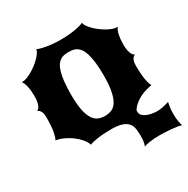

<svg xmlns="http://www.w3.org/2000/svg" viewBox="-199 -888 1232 1260"><g transform="rotate(-30 416.5 -257.5)"><path d="M52.7 -130.9Q62 -143.6 69.8 -182.9Q77.6 -222.2 77.6 -290Q77.6 -320.8 69.3 -337.2Q61 -353.5 45.4 -358.9Q54.2 -361.3 60.5 -370.1Q66.9 -378.9 71.3 -391.6Q75.7 -404.3 77.6 -419.7Q79.6 -435.1 79.6 -451.2Q79.6 -493.2 72.5 -525.6Q65.4 -558.1 52.7 -572.3H56.6Q72.8 -572.3 92.8 -579.6Q112.8 -586.9 133.3 -598.9Q153.8 -610.8 173.1 -625.7Q192.4 -640.6 207.8 -656.2Q223.1 -671.9 232.9 -686.8Q242.7 -701.7 243.7 -712.9Q251.5 -708.5 267.8 -703.9Q284.2 -699.2 306.9 -695.1Q329.6 -690.9 357.7 -688.5Q385.7 -686 416.5 -686Q447.3 -686 475.3 -688.5Q503.4 -690.9 526.1 -695.1Q548.8 -699.2 565.2 -703.9Q581.5 -708.5 589.4 -712.9Q590.3 -701.7 600.1 -686.8Q609.9 -671.9 625 -656.2Q640.1 -640.6 659.7 -625.7Q679.2 -610.8 699.7 -598.9Q720.2 -586.9 740 -579.6Q759.8 -572.3 776.4 -572.3H780.3Q767.6 -558.1 760.5 -525.6Q753.4 -493.2 753.4 -451.2Q753.4 -435.1 755.4 -419.7Q757.3 -404.3 761.7 -391.6Q766.1 -378.9 772.5 -370.1Q778.8 -361.3 787.6 -358.9Q772 -353.5 763.7 -337.2Q755.4 -320.8 755.4 -290Q755.4 -222.2 763.2 -182.9Q771 -143.6 780.3 -130.9Q714.4 -119.1 674.1 -94.2Q633.8 -69.3 613.3 -38.1Q612.8 -33.7 612.5 -30Q612.3 -26.4 612.3 -23.9Q612.3 -8.3 623.3 3.2Q634.3 14.6 651.6 22Q668.9 29.3 689.5 33Q710 36.6 729 36.6Q748.5 36.6 771.5 32Q794.4 27.3 819.3 19.5Q817.9 28.8 816.2 36.6Q814.5 44.4 813 54.4Q811.5 64.5 810.5 78.1Q809.6 91.8 809.6 112.8Q809.6 124 810.8 136.7Q812 149.4 814 161.6Q815.9 173.8 818.6 183.6Q821.3 193.4 824.2 198.2Q812.5 193.8 791.7 190.7Q771 187.5 747.3 185.3Q723.6 183.1 700.7 182.1Q677.7 181.2 661.6 181.2Q640.1 181.2 620.1 182.6Q600.1 184.1 584 186.5Q567.9 189 556.6 191.9Q545.4 194.8 541 198.2Q544.9 188 547.1 179.7Q549.3 171.4 550.5 163.1Q551.8 154.8 552.2 145.8Q552.7 136.7 552.7 125.5Q552.7 94.7 549.3 69.8Q545.9 44.9 531.5 27.1Q517.1 9.3 488.8 -1Q460.4 -11.2 410.6 -12.2Q380.9 -12.2 353.3 -10.5Q325.7 -8.8 303.2 -5.6Q280.8 -2.4 264.4 1.5Q248 5.4 240.7 9.8Q234.9 -12.7 214.6 -36.6Q194.3 -60.5 167.2 -80.6Q140.1 -100.6 109.6 -114.3Q79.1 -127.9 52.7 -130.9ZM416.5 -107.4Q443.8 -107.4 466.8 -116.9Q489.7 -126.5 506.1 -152.6Q522.5 -178.7 531.7 -224.4Q541 -270 541 -342.8Q541 -399.9 536.1 -440.4Q531.2 -481 522.9 -508.5Q514.6 -536.1 502.9 -552.5Q491.2 -568.8 477.3 -577.4Q463.4 -585.9 448 -588.4Q432.6 -590.8 416.5 -590.8Q400.4 -590.8 385 -588.4Q369.6 -585.9 355.7 -577.4Q341.8 -568.8 330.1 -552.5Q318.4 -536.1 310.1 -508.5Q301.8 -481 296.9 -440.4Q292 -399.9 292 -342.8Q292 -270 301 -224.4Q310.1 -178.7 326.7 -152.6Q343.3 -126.5 366.2 -116.9Q389.2 -107.4 416.5 -107.4Z"/></g></svg>

Font: Arbutus
Style: Regular
Weight: 400
Designer: Karolina Lach
Foundry: Sorkin Type Co.
Version: Version 1.002